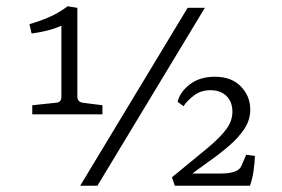

<svg xmlns="http://www.w3.org/2000/svg" viewBox="-20 -593 900 613"><path d="M227 -284Q227 -268 244 -265L307 -257V-228H83V-257L159 -265Q176 -266 176 -284V-511Q154 -501 129 -495Q104 -489 81 -486L74 -516Q103 -524 134 -537Q165 -550 196 -573L227 -568ZM236 0 579 -568H634L291 0ZM529 -27Q599 -84 641 -119Q683 -154 702.5 -180.5Q722 -207 722 -236Q722 -268 703 -286.5Q684 -305 652 -305Q621 -305 599 -288Q577 -271 566 -254L547 -268Q555 -300 586.5 -324Q618 -348 666 -348Q719 -348 749 -317Q779 -286 779 -243Q779 -210 760.5 -182Q742 -154 712 -128Q682 -102 645 -76Q608 -50 571 -21L567 -39H684Q712 -39 729 -45Q746 -51 751 -64L766 -99L794 -95Q793 -72 789.5 -47Q786 -22 778 0H538Z"/></svg>

Font: Rasa Light
Style: Regular
Weight: 300
Designer: Anna Giedrys (Yrsa+Rasa design), David Brezina (Yrsa art-direction, Rasa art-direction, design)
Foundry: Rosetta Type Foundry
Version: Version 2.004